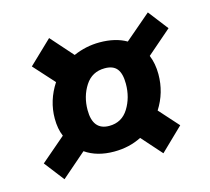

<svg xmlns="http://www.w3.org/2000/svg" viewBox="-83 -667 806 736"><g transform="rotate(-15 319.5 -299.0)"><path d="M500 -193 569 -116 479 -29 408 -109Q359 -84 299 -84Q231 -84 185 -116L87 -31L26 -110L124 -194Q111 -224 111 -265Q111 -336 152 -399L78 -481L170 -569L248 -481Q298 -503 352 -503Q415 -503 458 -478L561 -566L622 -487L525 -403Q539 -369 539 -327Q539 -254 500 -193ZM409 -324Q409 -364 394 -383Q379 -402 346 -402Q295 -402 268 -360Q241 -318 241 -264Q241 -184 306 -184Q356 -184 382.5 -226.5Q409 -269 409 -324Z"/></g></svg>

Font: Bitter Pro ExtraBold
Style: Italic
Weight: 800
Italic angle: -9°
Designer: Sol Matas, and Bitter project Authors
Foundry: Sol Matas
Version: Version 1.010